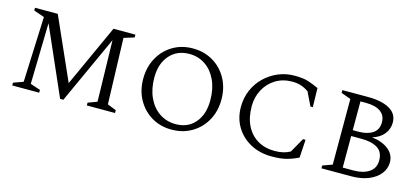

<svg xmlns="http://www.w3.org/2000/svg" viewBox="-52 -944 2878 1328"><g transform="rotate(15 1386.5 -280.5)"><path d="M60 0V-20L130 -45L149 -514L73 -540V-560H236L433 -117L635 -560H792V-540L718 -517L733 -45L796 -20V0H594V-20L659 -44L649 -482L427 4H404L191 -481L181 -44L253 -20V0Z M1202 10Q1122 10 1059 -27.5Q996 -65 959.5 -130.5Q923 -196 923 -280Q923 -364 959.5 -430Q996 -496 1059 -533.5Q1122 -571 1202 -571Q1283 -571 1346.5 -533.5Q1410 -496 1446.5 -430Q1483 -364 1483 -280Q1483 -196 1446.5 -130.5Q1410 -65 1346.5 -27.5Q1283 10 1202 10ZM1220 -34Q1307 -34 1358.5 -94Q1410 -154 1410 -255Q1410 -337 1381.5 -398.5Q1353 -460 1303 -494Q1253 -528 1188 -528Q1101 -528 1048 -468Q995 -408 995 -308Q995 -226 1024 -164Q1053 -102 1104 -68Q1155 -34 1220 -34Z M1920 10Q1834 10 1768 -25.5Q1702 -61 1664 -123.5Q1626 -186 1626 -266Q1626 -332 1650 -387.5Q1674 -443 1716.5 -484Q1759 -525 1813.5 -548Q1868 -571 1930 -571Q1993 -571 2030.5 -558.5Q2068 -546 2104 -529L2107 -393H2090L2043 -490Q2014 -510 1986 -518.5Q1958 -527 1926 -527Q1858 -527 1806.5 -495.5Q1755 -464 1726 -410Q1697 -356 1697 -291Q1697 -210 1726 -152Q1755 -94 1807.5 -63Q1860 -32 1929 -32Q1996 -32 2040 -58L2099 -162H2117L2109 -33Q2072 -14 2029 -2Q1986 10 1920 10Z M2274 0V-20L2343 -45V-515L2274 -540V-560H2459Q2556 -560 2612.5 -528Q2669 -496 2669 -433Q2669 -386 2639.5 -349.5Q2610 -313 2557 -298Q2634 -288 2677.5 -252Q2721 -216 2721 -162Q2721 -116 2691.5 -79Q2662 -42 2609.5 -21Q2557 0 2489 0ZM2454 -517H2415V-311H2458Q2519 -311 2557.5 -336.5Q2596 -362 2596 -415Q2596 -465 2559 -491Q2522 -517 2454 -517ZM2488 -269H2415V-43H2494Q2561 -43 2603.5 -71.5Q2646 -100 2646 -155Q2646 -217 2603.5 -243Q2561 -269 2488 -269Z"/></g></svg>

Font: Spectral SC Light
Style: Regular
Weight: 300
Designer: Jean-Baptiste Levee
Foundry: Production Type
Version: Version 2.001